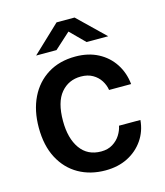

<svg xmlns="http://www.w3.org/2000/svg" viewBox="-107 -782 754 875"><g transform="rotate(-15 270.0 -345.0)"><path d="M283.5 -527Q344 -527 390 -503Q436 -479 463.8 -436.5Q491.5 -394 497 -340H393Q389.5 -363.5 376 -384.8Q362.5 -406 339.5 -419.2Q316.5 -432.5 284 -432.5Q226 -432.5 189.8 -389.5Q153.5 -346.5 153.5 -257.5Q153.5 -175.5 188 -127Q222.5 -78.5 286.5 -78.5Q318.5 -78.5 341.2 -92.8Q364 -107 377.2 -128.2Q390.5 -149.5 394.5 -171H495.5Q491 -118.5 462.8 -77.5Q434.5 -36.5 388.8 -13.2Q343 10 283.5 10Q212.5 10 157.2 -21.2Q102 -52.5 70.5 -112.2Q39 -172 39 -256.5Q39 -337 68.5 -397.8Q98 -458.5 153 -492.8Q208 -527 283.5 -527ZM350.5 -577.5 283 -645 208.5 -577.5H112.5L241.5 -699.5H326.5L452.5 -577.5Z"/></g></svg>

Font: Public Sans SemiBold
Style: Regular
Weight: 600
Designer: The Public Sans Project Authors: Dan O. Williams and USWDS (Libre Franklin designed by Pablo Impallari and Rodrigo Fuenz
Version: Version 1.007